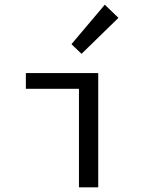

<svg xmlns="http://www.w3.org/2000/svg" viewBox="-20 -797 640 817"><path d="M316 0V-419H90V-486H398V0ZM327 -568 284 -609 426 -777 484 -721Z"/></svg>

Font: Source Code Pro
Style: Regular
Weight: 400
Monospace: yes
Designer: Paul D. Hunt, Teo Tuominen
Foundry: Adobe Systems Incorporated
Version: Version 1.018;hotconv 1.0.116;makeotfexe 2.5.65601